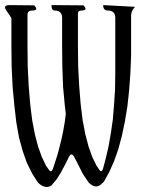

<svg xmlns="http://www.w3.org/2000/svg" viewBox="-44 -774 564 758"><path d="M171.9 -732.4Q159.2 -732.4 159.2 -753.9L285.2 -752.9Q305.7 -732.4 276.4 -732.4Q263.7 -732.4 263.7 -719.7V-596.7L264.6 -511.7L268.6 -434.6L274.4 -363.3L282.2 -299.8L293 -243.2L305.7 -195.3L320.3 -154.3L336.9 -120.1L347.7 -104.5Q356.4 -90.8 362.3 -106.4L374 -150.4L384.8 -197.3L393.6 -248L401.4 -301.8L406.2 -359.4L410.2 -420.9L411.1 -486.3V-554.7V-703.1Q411.1 -732.4 381.8 -732.4Q363.3 -732.4 363.3 -753.9L489.3 -747.1Q473.6 -732.4 473.6 -710.9V-554.7L470.7 -484.4L465.8 -417L459 -354.5L449.2 -294.9L437.5 -239.3L423.8 -187.5L407.2 -139.6L387.7 -95.7L366.2 -56.6L354.5 -45.9Q333 -26.4 305.7 -53.7L282.2 -88.9L261.7 -129.9L250 -152.3Q237.3 -177.7 225.6 -149.4L210.9 -120.1L196.3 -92.8L179.7 -66.4L158.2 -41Q132.8 -26.4 105.5 -53.7L83 -88.9L62.5 -129.9L45.9 -176.8L31.2 -230.5L20.5 -290L12.7 -357.4L5.9 -429.7L2 -509.8L1 -596.7V-703.1L-17.6 -730.5Q-35.2 -753.9 -5.9 -753.9L90.8 -752.9Q111.3 -732.4 82 -732.4Q64.5 -732.4 64.5 -714.8V-596.7L65.4 -511.7L69.3 -434.6L75.2 -363.3L83 -299.8L93.8 -243.2L106.4 -195.3L121.1 -154.3L137.7 -120.1L148.4 -104.5Q158.2 -89.8 165 -107.4L183.6 -165L191.4 -195.3L199.2 -226.6L206.1 -259.8L211.9 -293.9L215.8 -324.2L211.9 -357.4L205.1 -429.7L202.1 -509.8L201.2 -596.7V-703.1Q201.2 -732.4 171.9 -732.4Z"/></svg>

Font: B2 Hana
Style: Regular
Weight: 500
Version: 2020-08-05; (max)